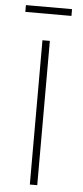

<svg xmlns="http://www.w3.org/2000/svg" viewBox="-58 -872 389 904"><g transform="rotate(5 136.5 -420.0)"><path d="M154 0H119V-682H154ZM27 -808V-840H245V-808Z"/></g></svg>

Font: FiraGO UltraLight
Style: Regular
Weight: 200
Designer: bBox Type
Foundry: bBox Type GmbH
Version: Version 1.001